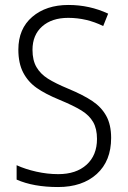

<svg xmlns="http://www.w3.org/2000/svg" viewBox="-20 -744 514 774"><path d="M214 10Q115 10 47 -20V-78Q82 -62 126.5 -52Q171 -42 215 -42Q287 -42 329 -80Q371 -118 371 -184Q371 -225 355.5 -252Q340 -279 308.5 -298.5Q277 -318 219 -342Q163 -365 128 -389.5Q93 -414 73.5 -451.5Q54 -489 54 -544Q54 -628 110 -676Q166 -724 256 -724Q341 -724 416 -689L396 -639Q329 -672 255 -672Q189 -672 150 -637.5Q111 -603 111 -543Q111 -501 127 -473.5Q143 -446 173 -427Q203 -408 256 -386Q316 -361 352.5 -336.5Q389 -312 408.5 -276.5Q428 -241 428 -188Q428 -95 370 -42.5Q312 10 214 10Z"/></svg>

Font: Noto Sans UI NarrowLight
Style: Regular
Weight: 300
Width: 4
Designer: Monotype Design Team
Foundry: Monotype Imaging Inc.
Version: Version 1.001